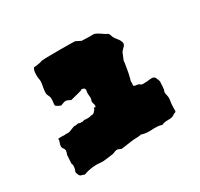

<svg xmlns="http://www.w3.org/2000/svg" viewBox="-96 -524 669 641"><g transform="rotate(-30 238.5 -203.0)"><path d="M436 -145Q435 -135 435 -126Q435 -117 431 -107Q431 -101 433 -93.5Q435 -86 434 -78Q431 -62 431 -45Q431 -42 431 -38.5Q431 -35 430 -32Q429 -31 425.5 -30Q422 -29 421 -28Q413 -21 401 -21Q394 -21 386 -20.5Q378 -20 370 -16Q362 -19 355 -19.5Q348 -20 340 -20Q328 -19 315.5 -19.5Q303 -20 292 -24Q284 -22 278 -22Q262 -22 247 -19.5Q232 -17 216 -15Q212 -14 206 -17.5Q200 -21 195 -20Q189 -19 184 -16.5Q179 -14 174 -14Q163 -13 151.5 -11Q140 -9 128 -10Q97 -14 63 -2Q60 -3 56 -4.5Q52 -6 48 -7Q44 -11 43 -15Q42 -19 40 -23Q40 -25 42.5 -31.5Q45 -38 45 -44Q46 -48 44 -53Q42 -58 43 -61Q43 -67 44 -76Q45 -85 45 -90Q47 -92 47.5 -96.5Q48 -101 49 -103Q48 -110 44.5 -113.5Q41 -117 41 -124Q41 -130 44 -136.5Q47 -143 46 -150Q59 -151 71 -150Q76 -151 80.5 -150.5Q85 -150 90 -151Q94 -153 99 -154.5Q104 -156 108 -158Q113 -160 116 -159.5Q119 -159 123 -160Q128 -162 132.5 -160Q137 -158 140 -159Q148 -158 150 -160Q152 -162 158 -160Q163 -160 167.5 -160Q172 -160 176 -161Q181 -163 184.5 -162.5Q188 -162 192 -166Q194 -169 196 -170.5Q198 -172 199 -174Q201 -184 203 -180Q205 -176 208 -182Q209 -187 207 -191.5Q205 -196 205 -202Q207 -210 207 -207.5Q207 -205 208 -215Q208 -221 207 -227.5Q206 -234 208 -241Q210 -250 202 -253Q196 -255 194 -253Q192 -251 187 -250Q183 -249 178 -247.5Q173 -246 168 -245Q163 -244 158 -242.5Q153 -241 148 -240Q145 -242 141.5 -243.5Q138 -245 136 -246Q129 -248 122.5 -245.5Q116 -243 110 -241Q105 -243 101 -245Q97 -247 92 -251Q91 -257 92.5 -264.5Q94 -272 93 -281Q93 -284 89.5 -291Q86 -298 86 -301Q86 -312 88 -322Q90 -332 91 -339Q92 -348 90.5 -354Q89 -360 89 -369Q89 -374 89.5 -379.5Q90 -385 91 -389Q92 -391 93 -392.5Q94 -394 95 -397Q100 -397 104.5 -397.5Q109 -398 113 -399Q116 -399 119.5 -400Q123 -401 126 -402Q131 -404 135 -403.5Q139 -403 143 -404Q199 -405 254 -404Q258 -404 261 -402Q263 -401 266 -399.5Q269 -398 273 -396Q273 -396 277 -394Q289 -393 301 -393Q313 -393 325 -393Q336 -389 345.5 -382Q355 -375 365 -370Q367 -369 368.5 -366.5Q370 -364 371 -361Q373 -351 383 -339.5Q393 -328 394 -317Q393 -310 387.5 -305Q382 -300 377 -294Q375 -288 372 -282Q369 -276 367 -270Q365 -267 365 -259Q364 -255 363.5 -250Q363 -245 362 -241Q361 -234 359 -223.5Q357 -213 355 -206Q351 -194 352 -192Q353 -190 351 -178Q356 -175 357 -175Q371 -174 374 -170Q377 -166 390 -167Q398 -167 404 -168Q410 -169 419 -169Q424 -169 430 -163Q430 -161 433 -155Q436 -149 436 -145Z"/></g></svg>

Font: Daruma Drop One
Style: Regular
Weight: 400
Designer: Maniackers Design
Version: Version 1.000